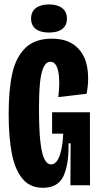

<svg xmlns="http://www.w3.org/2000/svg" viewBox="-20 -849 452 880"><path d="M19.7 -326.3Q19.7 -437 36.3 -512.1Q53 -587.2 96.5 -629.4Q140 -671.7 217 -671.7Q287.5 -671.7 327.6 -637.1Q367.7 -602.5 378.8 -545.3Q389.8 -488.2 377.3 -419.3L247.3 -404Q256.2 -478.8 246.8 -522.3Q237.5 -565.8 211.2 -565.8Q191 -565.8 179.3 -540Q167.7 -514.2 163.2 -468Q158.7 -421.8 158.7 -351.7Q158.7 -257.7 164.8 -201.4Q171 -145.2 183.3 -120.3Q195.7 -95.5 214.2 -95.5Q231 -95.5 242.5 -113.1Q254 -130.7 261 -162.6Q268 -194.5 269.7 -236.5H218.8V-334.5H392.2V-228.5L392.5 0H302.7L303.7 -192.2H294.2Q296 -97 271.2 -42.7Q246.5 11.7 176.7 11.7Q117.2 11.7 82.8 -30.1Q48.5 -71.8 34.1 -145.9Q19.7 -220 19.7 -326.3ZM122.5 -763.9Q122.5 -795 144.1 -811.8Q165.8 -828.7 204.6 -828.7Q243.3 -828.7 265.1 -811.8Q286.8 -795 286.8 -763.8Q286.8 -732.7 265.5 -716.2Q244.2 -699.8 204.5 -699.8Q165.2 -699.8 143.8 -716.3Q122.5 -732.8 122.5 -763.9Z"/></svg>

Font: Bricolage Grotesque 96pt Condensed ExBd
Style: Regular
Weight: 800
Width: 3
Designer: Mathieu Triay
Foundry: Atelier Triay
Version: Version 1.001;Glyphs 3.2 (3207)